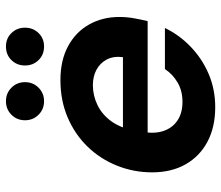

<svg xmlns="http://www.w3.org/2000/svg" viewBox="-69 -662 743 645"><g transform="rotate(-90 302.5 -339.5)"><path d="M265 12Q198 12 149 -14Q100 -40 73 -87.5Q46 -135 46 -200Q46 -262 68.5 -318Q91 -374 132 -416.5Q173 -459 230 -483.5Q287 -508 356 -508Q422 -508 469.5 -482.5Q517 -457 542.5 -412Q568 -367 568 -310Q568 -285 563.5 -260Q559 -235 554 -215H143L157 -298H433Q437 -330 425 -352.5Q413 -375 390.5 -387Q368 -399 339 -399Q304 -399 272 -383.5Q240 -368 217.5 -337Q195 -306 187 -259L182 -230Q175 -192 185 -162Q195 -132 220 -115Q245 -98 283 -98Q320 -98 348 -114.5Q376 -131 393 -157H531Q508 -109 468 -70.5Q428 -32 376.5 -10Q325 12 265 12ZM285 -563Q258 -563 239.5 -581.5Q221 -600 221 -627Q221 -654 239.5 -672.5Q258 -691 285 -691Q312 -691 330.5 -672.5Q349 -654 349 -627Q349 -600 330.5 -581.5Q312 -563 285 -563ZM469 -563Q441 -563 423 -581.5Q405 -600 405 -627Q405 -654 423 -672.5Q441 -691 469 -691Q496 -691 514 -672.5Q532 -654 532 -627Q532 -600 514 -581.5Q496 -563 469 -563Z"/></g></svg>

Font: DM Sans 24pt
Style: Bold Italic
Weight: 700
Italic angle: -10°
Designer: Colophon Foundry, Jonny Pinhorn
Foundry: Colophon Foundry
Version: Version 4.004;gftools[0.9.30]